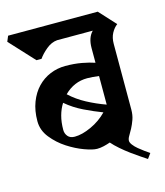

<svg xmlns="http://www.w3.org/2000/svg" viewBox="-119 -717 698 811"><g transform="rotate(-15 230.0 -311.0)"><path d="M414 -203Q414 -179 407 -159.5Q400 -140 392 -125Q384 -110 377 -98.5Q370 -87 370 -78Q370 -70 378 -59.5Q386 -49 398 -39Q410 -29 422.5 -20Q435 -11 444 -5L428 17Q419 11 401 -1Q383 -13 362.5 -28Q342 -43 322.5 -60Q303 -77 290 -92Q276 -87 261 -83.5Q246 -80 232 -80Q213 -80 177.5 -93Q142 -106 106.5 -129Q71 -152 44.5 -185Q18 -218 18 -258Q18 -304 32 -340.5Q46 -377 70 -402Q94 -427 125.5 -440Q157 -453 192 -453Q231 -453 263.5 -447Q296 -441 319 -433V-497Q319 -543 343 -567H187Q162 -565 139 -546Q116 -527 103 -508H81L-18 -615L-8 -639H384L450 -567Q435 -556 424.5 -536.5Q414 -517 414 -490ZM154 -154Q186 -154 226.5 -172.5Q267 -191 297 -222Q260 -236 218.5 -256Q177 -276 143 -305Q129 -283 121.5 -255.5Q114 -228 114 -194Q114 -178 124 -166Q134 -154 154 -154ZM268 -379Q210 -379 167 -336Q198 -307 237.5 -286Q277 -265 319 -250V-375Q304 -377 291.5 -378Q279 -379 268 -379Z"/></g></svg>

Font: Jaini Purva
Style: Regular
Weight: 400
Designer: Girish Dalvi, Maithili Shingre
Foundry: Ek Type
Version: Version 1.001;PS 1.000;hotconv 16.6.51;makeotf.lib2.5.65220